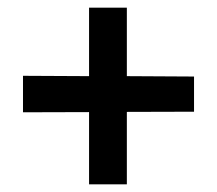

<svg xmlns="http://www.w3.org/2000/svg" viewBox="-20 -563 566 501"><path d="M40 -365.2 212.4 -364.3V-543H311V-364.3L486.3 -363.3V-271.5L311 -271V-82H212.4V-270.5L40 -270Z"/></svg>

Font: Parastoo FD
Style: Bold-FD
Weight: 700
Foundry: Saber Rastikerdar (saber.rastikerdar@gmail.com)
Version: Version 2.0.1